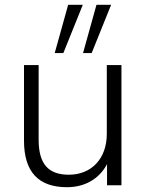

<svg xmlns="http://www.w3.org/2000/svg" viewBox="-20 -772 609 800"><path d="M259 8C333 8 393 -26 426 -88V0H486V-501H425V-214C425 -112 362 -44 267 -44C181 -44 141 -89 141 -190V-501H80V-186C80 -55 141 8 259 8ZM326 -551H362L443 -752H382ZM208 -551H244L325 -752H264Z"/></svg>

Font: Poppy and Pepper Light
Style: Regular
Weight: 300
Designer: Thy Ha
Foundry: Thy Ha
Version: Version 0.001;Glyphs 3.2 (3227)